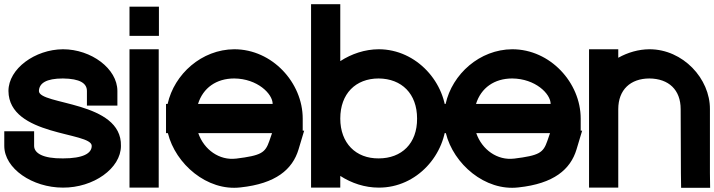

<svg xmlns="http://www.w3.org/2000/svg" viewBox="-32 -849 3422 920"><path d="M530.5 -413V-343H384.5V-413C384.5 -450 351.2 -472 269.5 -473C189 -473 155.7 -450 154.5 -413C154.5 -345 552.5 -366 547.5 -150C547.5 -42 415.5 51 269.5 50C123.5 50 -11.5 -41 -11.5 -150V-220H131.5V-150C131.5 -115 174 -89 269.5 -90C366.1 -90 407.5 -114 407.5 -150C407.5 -218 10.5 -195 8.5 -413C8.5 -520 136.1 -612 269.5 -613C405.2 -613 530.5 -520 530.5 -413Z M658.5 -677H588.5V-817H658.5H659.5H729.5V-677H659.5ZM588.5 -543V-613H728.5V-543V-20V50H588.5V-20Z M916.9 -351H1274.5C1274.5 -400 1200.9 -472 1090.5 -473C1004.7 -473 940.9 -428 916.9 -351ZM772.4 -211H763.5V-281V-351H771.2C803 -494.4 934.7 -612.1 1090.5 -613C1273.3 -613 1418.5 -452 1418.5 -281V-223H1425.5L1398.5 -133C1369.5 -37 1289.5 31 1120.4 49C960.3 68 808.8 -63.3 772.4 -211ZM1271.5 -211H918.1C945.8 -131 1019.7 -79.5 1098.5 -89H1099.7C1220.5 -104 1238.8 -117 1258.4 -173Z M1598.5 -6.1V50H1458.5V-20V-281V-759V-829H1598.5V-759V-556.1C1652.9 -591.4 1716.6 -612.6 1782.5 -613C1965.3 -613 2107.5 -451 2106.5 -281C2106.5 -110 1966.5 51 1782.5 50C1716.4 50 1652.8 29 1598.5 -6.1ZM1598.5 -281C1598.5 -163 1673.2 -89 1782.5 -90C1892.9 -90 1967.5 -162 1966.5 -281C1966.5 -400 1892.9 -472 1782.5 -473C1672.1 -473 1598.5 -400 1598.5 -281Z M2248.9 -351H2606.5C2606.5 -400 2532.9 -472 2422.5 -473C2336.7 -473 2272.9 -428 2248.9 -351ZM2104.4 -211H2095.5V-281V-351H2103.2C2135 -494.4 2266.7 -612.1 2422.5 -613C2605.3 -613 2750.5 -452 2750.5 -281V-223H2757.5L2730.5 -133C2701.5 -37 2621.5 31 2452.4 49C2292.3 68 2140.8 -63.3 2104.4 -211ZM2603.5 -211H2250.1C2277.8 -131 2351.7 -79.5 2430.5 -89H2431.7C2552.5 -104 2570.8 -117 2590.4 -173Z M2930.5 -572.2C2976 -597.6 3027.5 -612.7 3080 -613C3240.7 -613 3370.7 -472 3369.7 -326V-20L3370.7 51H3231.7L3230.7 -19L3229.5 -326C3229.5 -419 3172 -472 3080 -473C2989.2 -473 2930.5 -419 2930.5 -326V-256V-20V50H2790.5V-20V-256V-326V-543V-613H2930.5Z"/></svg>

Font: Nordica Plus
Style: NordicaClassicRgExt
Weight: 500
Version: Version 1.01